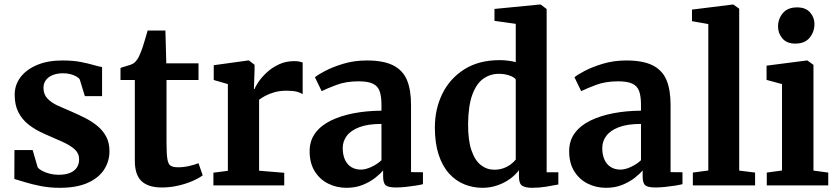

<svg xmlns="http://www.w3.org/2000/svg" viewBox="-20 -840 3796 870"><path d="M251 11Q204.5 11 164.2 3Q124 -5 93.5 -14.5Q63 -24 45 -29L45.5 -160H128L150.5 -82.5Q156 -74 170.8 -66Q185.5 -58 205.2 -53Q225 -48 245 -48Q277.5 -48 298.2 -57Q319 -66 328.8 -81.8Q338.5 -97.5 338.5 -118Q338.5 -145 318.8 -163Q299 -181 264.5 -196.8Q230 -212.5 184.5 -232Q140.5 -251 109.8 -275.2Q79 -299.5 62.8 -332.5Q46.5 -365.5 46.5 -410Q46.5 -455.5 73.2 -490.5Q100 -525.5 148.5 -545.8Q197 -566 262.5 -566Q311 -566 345.5 -559.2Q380 -552.5 403.8 -545.5Q427.5 -538.5 442.5 -536V-404.5H364.5L341.5 -479.5Q337.5 -487 326.5 -493.2Q315.5 -499.5 300 -503.8Q284.5 -508 266 -508Q239 -508 218.8 -499.8Q198.5 -491.5 187.8 -476.8Q177 -462 177 -442Q177 -412.5 195 -393.5Q213 -374.5 242.2 -361.2Q271.5 -348 304.5 -334Q336 -320.5 366.8 -304.8Q397.5 -289 422 -268.8Q446.5 -248.5 461.2 -220.8Q476 -193 476 -155Q476 -108.5 451.2 -70.8Q426.5 -33 376.5 -11Q326.5 11 251 11Z M713.5 9.5Q652 9.5 621.5 -19Q591 -47.5 591 -111.5V-477.5H526V-532Q537.5 -536.5 549.8 -539.8Q562 -543 572.2 -546.8Q582.5 -550.5 589 -556Q595.5 -562 600.2 -568.5Q605 -575 609.2 -583.2Q613.5 -591.5 617.5 -602.5Q623 -615 628.5 -632.8Q634 -650.5 639.5 -668.8Q645 -687 649 -701.5H729.5L733.5 -553H879.5V-477.5H734.5V-194.5Q734.5 -142.5 738.5 -118.8Q742.5 -95 754 -88.5Q765.5 -82 787.5 -82Q812 -82 838 -88Q864 -94 879.5 -100.5L898.5 -45.5Q881.5 -32.5 852.2 -19.8Q823 -7 787 1.2Q751 9.5 713.5 9.5Z M947 0V-57.5L1012.5 -66V-459L948.5 -477.5V-544.5L1104 -566H1108L1133.5 -546.5V-524L1130.5 -436.5H1133.5Q1138 -449.5 1152.2 -470.2Q1166.5 -491 1189.8 -512.5Q1213 -534 1244.2 -548.5Q1275.5 -563 1313 -563Q1327 -563 1336.5 -561Q1346 -559 1351.5 -557V-413Q1342 -420 1324.8 -424.5Q1307.5 -429 1278.5 -429Q1247.5 -429 1223.5 -422Q1199.5 -415 1182.2 -405.8Q1165 -396.5 1154 -388V-66.5L1268 -57V0Z M1550 11Q1505 11 1467 -8Q1429 -27 1406 -64Q1383 -101 1383 -155Q1383 -202.5 1408.5 -237Q1434 -271.5 1479 -293.5Q1524 -315.5 1582.8 -326.8Q1641.5 -338 1708.5 -338.5V-365.5Q1708.5 -403.5 1700.2 -426.8Q1692 -450 1669.5 -460.8Q1647 -471.5 1605 -471.5Q1547.5 -471.5 1504.5 -455.2Q1461.5 -439 1437.5 -427L1407 -490Q1419 -500.5 1453 -518.5Q1487 -536.5 1536 -551.2Q1585 -566 1642 -566Q1717.5 -566 1761.2 -544Q1805 -522 1823.8 -477.8Q1842.5 -433.5 1842.5 -365V-60L1896.5 -59.5V-5.5Q1885 -2.5 1863.8 1Q1842.5 4.5 1818.2 7Q1794 9.5 1774 9.5Q1740 9.5 1728 -0.2Q1716 -10 1716 -41V-68Q1704 -53 1680.5 -34.5Q1657 -16 1624.2 -2.5Q1591.5 11 1550 11ZM1615.5 -71.5Q1637 -71.5 1663.2 -83.8Q1689.5 -96 1708.5 -114V-278.5Q1646.5 -278.5 1607.8 -263.5Q1569 -248.5 1551 -224Q1533 -199.5 1533 -169.5Q1533 -137.5 1543.5 -115.5Q1554 -93.5 1572.5 -82.5Q1591 -71.5 1615.5 -71.5Z M2166.5 11Q2122.5 11 2083.5 -5Q2044.5 -21 2014.5 -54.2Q1984.5 -87.5 1967.5 -139.5Q1950.5 -191.5 1950.5 -262.5Q1950.5 -345.5 1984.2 -414.8Q2018 -484 2083.8 -525.8Q2149.5 -567.5 2244 -567.5Q2264.5 -567.5 2283.2 -565Q2302 -562.5 2317 -558.5V-732L2220.5 -745.5V-799.5L2425.5 -819.5H2430L2457 -799V-59.5H2510V-4Q2488.5 0.5 2455.5 5.8Q2422.5 11 2391 11Q2361.5 11 2346.5 1.8Q2331.5 -7.5 2331.5 -40.5V-69Q2315.5 -47 2290 -28.8Q2264.5 -10.5 2232.8 0.2Q2201 11 2166.5 11ZM2219.5 -71Q2243 -71 2262 -78Q2281 -85 2295 -95.8Q2309 -106.5 2317 -117V-480Q2310 -490.5 2288.2 -498Q2266.5 -505.5 2240.5 -505.5Q2201.5 -505.5 2170.2 -483.5Q2139 -461.5 2120.5 -411.8Q2102 -362 2101 -279Q2100.5 -205 2116.2 -159Q2132 -113 2159 -92Q2186 -71 2219.5 -71Z M2726 11Q2681 11 2643 -8Q2605 -27 2582 -64Q2559 -101 2559 -155Q2559 -202.5 2584.5 -237Q2610 -271.5 2655 -293.5Q2700 -315.5 2758.8 -326.8Q2817.5 -338 2884.5 -338.5V-365.5Q2884.5 -403.5 2876.2 -426.8Q2868 -450 2845.5 -460.8Q2823 -471.5 2781 -471.5Q2723.5 -471.5 2680.5 -455.2Q2637.5 -439 2613.5 -427L2583 -490Q2595 -500.5 2629 -518.5Q2663 -536.5 2712 -551.2Q2761 -566 2818 -566Q2893.5 -566 2937.2 -544Q2981 -522 2999.8 -477.8Q3018.5 -433.5 3018.5 -365V-60L3072.5 -59.5V-5.5Q3061 -2.5 3039.8 1Q3018.5 4.5 2994.2 7Q2970 9.5 2950 9.5Q2916 9.5 2904 -0.2Q2892 -10 2892 -41V-68Q2880 -53 2856.5 -34.5Q2833 -16 2800.2 -2.5Q2767.5 11 2726 11ZM2791.5 -71.5Q2813 -71.5 2839.2 -83.8Q2865.5 -96 2884.5 -114V-278.5Q2822.5 -278.5 2783.8 -263.5Q2745 -248.5 2727 -224Q2709 -199.5 2709 -169.5Q2709 -137.5 2719.5 -115.5Q2730 -93.5 2748.5 -82.5Q2767 -71.5 2791.5 -71.5Z M3189.5 -67.5V-731L3115.5 -744V-796.5L3300 -819.5H3303L3329.5 -800.5V-67L3401.5 -58V0H3119.5V-58Z M3454.5 0V-58L3523.5 -67.5V-459L3453.5 -478V-542.5L3636 -566H3638.5L3666 -546V-67L3733 -58V0ZM3583 -642.5Q3545 -642.5 3525.2 -666Q3505.5 -689.5 3505.5 -719Q3505.5 -754.5 3527.2 -780.5Q3549 -806.5 3591.5 -806.5H3592.5Q3630.5 -806.5 3650.5 -783.8Q3670.5 -761 3670.5 -731.5Q3670.5 -696 3648.8 -669.2Q3627 -642.5 3584 -642.5Z"/></svg>

Font: Merriweather 24pt
Style: Bold
Weight: 700
Designer: Eben Sorkin
Foundry: Eben Sorkin
Version: Version 2.100